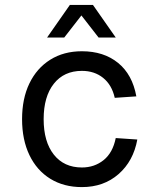

<svg xmlns="http://www.w3.org/2000/svg" viewBox="-20 -751 640 783"><path d="M314 12Q240 12 185 -22Q130 -56 100 -118.5Q70 -181 70 -265Q70 -349 100 -411Q130 -473 185 -507.5Q240 -542 314 -542Q403 -542 461.5 -494.5Q520 -447 536 -358L448 -352Q436 -405 400.5 -433.5Q365 -462 314 -462Q241 -462 199.5 -409.5Q158 -357 158 -265Q158 -173 199.5 -120.5Q241 -68 314 -68Q365 -68 402.5 -98Q440 -128 452 -188L540 -182Q524 -94 463.5 -41Q403 12 314 12ZM172 -598 265 -731H359L452 -598H382L312 -688L242 -598Z"/></svg>

Font: Geist Mono
Style: Regular
Weight: 400
Monospace: yes
Designer: Basement.studio, Andrés Briganti, Mateo Zaragoza
Foundry: Basement.studio, Vercel, Andrés Briganti, Guido Ferreyra, Mateo Zaragoza
Version: Version 1.500; ttfautohint (v1.8.4.7-5d5b)